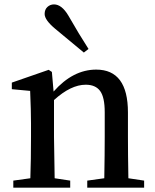

<svg xmlns="http://www.w3.org/2000/svg" viewBox="-20 -860 712 880"><path d="M385.7 -635.7 364.3 -619.1Q251 -713.9 232.4 -728.5Q184.6 -768.6 184.6 -795.9Q184.6 -816.4 197.3 -828.1Q210 -839.8 227.5 -839.8Q262.7 -839.8 293 -789.1Q342.8 -702.1 385.7 -635.7ZM568.4 -43 640.6 -32.2V0H379.9V-32.2L458 -43Q460 -154.3 460 -232.4V-345.7Q460 -414.1 439 -442.9Q418 -471.7 373 -471.7Q304.7 -471.7 227.5 -401.4V-232.4Q227.5 -210 230.5 -43L301.8 -32.2V0H41V-32.2L119.1 -43Q122.1 -127.9 122.1 -232.4V-295.9Q122.1 -351.6 118.2 -443.4L34.2 -451.2V-481.4L203.1 -540L217.8 -530.3L225.6 -440.4Q314.5 -541 420.9 -541Q566.4 -541 566.4 -344.7V-232.4Q566.4 -154.3 568.4 -43Z"/></svg>

Font: GenYoMin TW TTF SemiBold
Style: Regular
Weight: 600
Version: Version 1.300